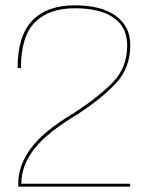

<svg xmlns="http://www.w3.org/2000/svg" viewBox="-20 -700 562 720"><path d="M48.5 0V-11Q48.5 -81.5 97.5 -146.2Q146.5 -211 256.5 -275.5Q350.5 -337 403.8 -392Q457 -447 457 -530.5Q457 -598 406.2 -633.5Q355.5 -669 260.5 -669Q163 -669 110.8 -616.2Q58.5 -563.5 58.5 -445H46Q46 -565.5 101 -622.8Q156 -680 260.5 -680Q359.5 -680 414 -640.8Q468.5 -601.5 468.5 -530.5Q468.5 -445.5 415.5 -388.5Q362.5 -331.5 272.5 -272.5Q157.5 -204 108.8 -142Q60 -80 60 -11H468V0Z"/></svg>

Font: Anybody ExtraExpanded Thin
Style: Regular
Weight: 100
Width: 8
Designer: Tyler Finck
Foundry: Etcetera Type Company
Version: Version 1.010; ttfautohint (v1.8.3) -l 8 -r 50 -G 200 -x 14 